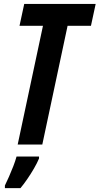

<svg xmlns="http://www.w3.org/2000/svg" viewBox="-20 -734 506 975"><path d="M69.8 0 198.2 -603H79.1L103 -713.9H465.8L441.9 -603H323.2L194.8 0ZM4.9 221.2V208Q14.2 189.5 25.6 163.3Q37.1 137.2 47.6 110.1Q58.1 83 64 61H178.2V70.8Q168.9 93.3 152.8 121.1Q136.7 148.9 118.4 175.5Q100.1 202.1 84 221.2Z"/></svg>

Font: Open Sans Condensed
Style: Italic
Weight: 400
Width: 3
Italic angle: -12°
Designer: Monotype Design Team
Foundry: Monotype Imaging Inc.
Version: Version 3.000